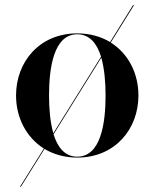

<svg xmlns="http://www.w3.org/2000/svg" viewBox="-20 -599 596 742"><path d="M42 -230C42 -144.5 81.5 -68 149.5 -25L57 123H60.5L152 -23.5C187 -2.5 230 10 278.5 10C424.5 10 515 -100 515 -230C515 -315.5 476 -392 408 -434.5L498 -579H494L405.5 -436.5C370.5 -457.5 327.5 -470 278.5 -470C132.5 -470 42 -360 42 -230ZM169.5 -230C169.5 -336.5 187.5 -466.5 278.5 -466.5C327 -466.5 355 -430 370.5 -380L186 -84C173.5 -128 169.5 -181.5 169.5 -230ZM388 -230C388 -123.5 370 6.5 278.5 6.5C230.5 6.5 202.5 -30 187 -80L371.5 -376C384 -332 388 -278.5 388 -230Z"/></svg>

Font: Bodoni* 48pt Medium
Style: Regular
Weight: 500
Version: Version 2.3